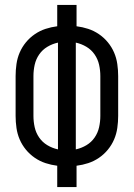

<svg xmlns="http://www.w3.org/2000/svg" viewBox="-20 -755 540 775"><path d="M211 0V-86Q187 -89 164 -96.5Q141 -104 120.5 -118Q100 -132 84.5 -151Q69 -170 59.5 -192Q50 -214 46.5 -238.5Q43 -263 43 -287V-448Q43 -472 46.5 -496.5Q50 -521 59.5 -543Q69 -565 84.5 -584Q100 -603 120.5 -617Q141 -631 164 -638.5Q187 -646 211 -649V-735H289V-649Q313 -646 336 -638.5Q359 -631 379.5 -617Q400 -603 415.5 -584Q431 -565 440.5 -543Q450 -521 453.5 -496.5Q457 -472 457 -448V-287Q457 -263 453.5 -238.5Q450 -214 440.5 -192Q431 -170 415.5 -151Q400 -132 379.5 -118Q359 -104 336 -96.5Q313 -89 289 -86V0ZM214 -152V-583Q191 -578 171 -566Q151 -554 138 -535Q125 -516 120 -493.5Q115 -471 115 -448V-287Q115 -264 120 -241.5Q125 -219 138 -200Q151 -181 171 -169Q191 -157 214 -152ZM286 -152Q309 -157 329 -169Q349 -181 362 -200Q375 -219 380 -241.5Q385 -264 385 -287V-448Q385 -471 380 -493.5Q375 -516 362 -535Q349 -554 329 -566Q309 -578 286 -583Z"/></svg>

Font: Moesevka
Style: Regular
Weight: 400
Monospace: yes
Designer: Belleve Invis
Foundry: Belleve Invis
Version: Version 32.5.0; ttfautohint (v1.8.4)